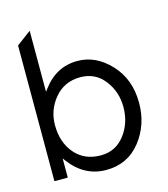

<svg xmlns="http://www.w3.org/2000/svg" viewBox="-100 -715 706 805"><g transform="rotate(-15 253.5 -312.5)"><path d="M98 0H40V-589L103 -636V-371L112 -383Q171 -462 263 -462Q343 -462 405.5 -395Q468 -328 468 -226Q468 -130 412 -59.5Q356 11 263 11Q169 11 107 -71L98 -83ZM257 -393Q188 -393 145.5 -342.5Q103 -292 103 -226Q103 -151 144.5 -102.5Q186 -54 257 -54Q321 -54 360.5 -105Q400 -156 400 -226Q400 -292 361 -342.5Q322 -393 257 -393Z"/></g></svg>

Font: Charger Pro
Style: Lit
Weight: 300
Designer: Jasper
Foundry: Cannot Into Space Fonts
Version: Version 1.09